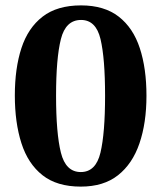

<svg xmlns="http://www.w3.org/2000/svg" viewBox="-20 -681 599 713"><path d="M280 12Q191.6 12 137.9 -30.3Q84.1 -72.6 59.6 -149.1Q35.1 -225.6 35.1 -326.4Q35.1 -427.4 59.6 -502.4Q84.1 -577.4 138.2 -619.2Q192.2 -661 281 -661Q367.1 -661 420.9 -619.2Q474.6 -577.4 499.2 -502.1Q523.9 -426.8 523.9 -325.4Q523.9 -224.6 497.9 -148.6Q471.9 -72.6 418.3 -30.3Q364.8 12 280 12ZM280 -42.1Q336 -42.1 353.1 -114.3Q370.2 -186.4 370.2 -325.4Q370.2 -464.6 353.3 -535.7Q336.4 -606.9 281 -606.9Q224 -606.9 206.1 -535.7Q188.2 -464.6 188.2 -325.4Q188.2 -186.4 206.1 -114.3Q224 -42.1 280 -42.1Z"/></svg>

Font: Noto Serif Telugu
Style: Regular
Weight: 400
Designer: Jelle Bosma - Monotype Design Team
Foundry: Monotype Imaging Inc.
Version: Version 2.003